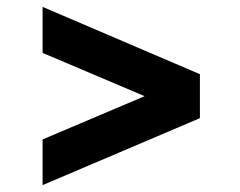

<svg xmlns="http://www.w3.org/2000/svg" viewBox="-20 -552 700 559"><path d="M562 -208V-336L104 -532V-398L401 -272L104 -146V-13Z"/></svg>

Font: Plus Jakarta Sans
Style: Bold
Weight: 700
Designer: Gumpita Rahayu
Foundry: Tokotype
Version: Version 2.071;gftools[0.9.30]